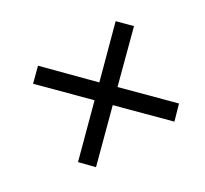

<svg xmlns="http://www.w3.org/2000/svg" viewBox="-100 -699 783 733"><g transform="rotate(-30 292.0 -333.0)"><path d="M84 -161.1 256.8 -334 85 -505.9 135.7 -556.2 306.6 -383.8 477.5 -555.2 528.8 -503.9 357.9 -334 529.8 -162.1 480 -110.8 307.6 -283.2 133.8 -109.9Z"/></g></svg>

Font: Liberation Sans
Style: Italic
Weight: 400
Italic angle: -12°
Designer: Steve Matteson
Foundry: Ascender Corporation
Version: Version 2.1.5